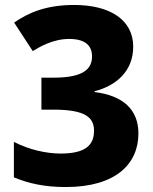

<svg xmlns="http://www.w3.org/2000/svg" viewBox="-20 -744 618 774"><path d="M517 -556C517 -662 426 -724 279 -724C166 -724 95 -693 37 -653L112 -538C140 -555 193 -587 259 -587C321 -587 351 -562 351 -517C351 -467 318 -431 197 -431H147V-302H196C325 -302 359 -270 359 -217C359 -159 325 -125 224 -125C168 -125 98 -140 36 -172V-29C97 -4 160 10 245 10C449 10 538 -85 538 -206C538 -303 475 -359 361 -373V-376C447 -398 517 -456 517 -556Z"/></svg>

Font: Noto Sans Arabic ExtBd
Style: Regular
Weight: 800
Designer: Monotype Design Team, Nadine Chahine, Nizar Qandah and Khaled Hosny
Foundry: Monotype Imaging Inc.
Version: Version 2.012